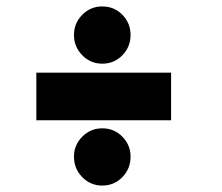

<svg xmlns="http://www.w3.org/2000/svg" viewBox="-20 -604 690 597"><path d="M93 -230V-378H512V-230ZM298 -27Q261.5 -27 235.8 -53.2Q210 -79.5 210 -117Q210 -153 235.8 -179Q261.5 -205 298 -205Q335 -205 360.5 -179Q386 -153 386 -117Q386 -79.5 360.5 -53.2Q335 -27 298 -27ZM298 -406Q261.5 -406 235.8 -432.2Q210 -458.5 210 -495Q210 -532 235.8 -558Q261.5 -584 298 -584Q335 -584 360.5 -558Q386 -532 386 -495Q386 -458.5 360.5 -432.2Q335 -406 298 -406Z"/></svg>

Font: Trispace Thin ExtraBold
Style: Regular
Weight: 800
Version: Version 1.210